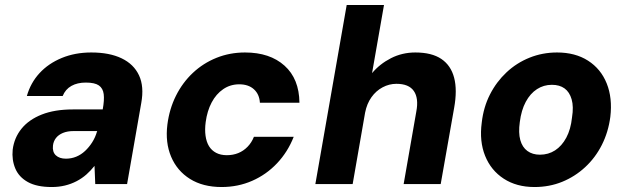

<svg xmlns="http://www.w3.org/2000/svg" viewBox="-20 -740 2525 772"><path d="M188 12Q128 12 92 -8Q56 -28 41.5 -62.5Q27 -97 31 -138Q37 -186 66.5 -222.5Q96 -259 148 -279.5Q200 -300 273 -300H393Q400 -338 397 -361.5Q394 -385 377.5 -396.5Q361 -408 325 -408Q291 -408 267 -394.5Q243 -381 232 -354H88Q103 -407 139 -446Q175 -485 228.5 -507Q282 -529 347 -529Q420 -529 469 -505.5Q518 -482 539 -437Q560 -392 548 -326L491 0H363L360 -73Q345 -54 327.5 -38.5Q310 -23 288 -11.5Q266 0 241 6Q216 12 188 12ZM245 -102Q267 -102 286.5 -110Q306 -118 322 -133Q338 -148 350.5 -167.5Q363 -187 370 -211L371 -213H276Q251 -213 233 -205.5Q215 -198 205 -185Q195 -172 193 -155Q190 -129 204.5 -115.5Q219 -102 245 -102Z M871 12Q796 12 744 -20.5Q692 -53 668 -110Q644 -167 653 -239Q661 -302 687.5 -355Q714 -408 755.5 -447Q797 -486 850.5 -507.5Q904 -529 965 -529Q1065 -529 1124 -476Q1183 -423 1184 -327H1025Q1023 -361 1001 -381Q979 -401 942 -401Q906 -401 877.5 -381.5Q849 -362 831 -328Q813 -294 807 -249Q803 -219 806.5 -194Q810 -169 820.5 -152Q831 -135 849 -125.5Q867 -116 892 -116Q917 -116 938 -124.5Q959 -133 975.5 -150Q992 -167 1001 -190H1161Q1137 -129 1094 -83.5Q1051 -38 994 -13Q937 12 871 12Z M1248 0 1374 -720H1524L1476 -446Q1507 -483 1552 -506Q1597 -529 1650 -529Q1716 -529 1754.5 -503Q1793 -477 1806 -427.5Q1819 -378 1806 -306L1752 0H1603L1654 -292Q1664 -345 1644 -374Q1624 -403 1574 -403Q1545 -403 1518.5 -389Q1492 -375 1473.5 -349Q1455 -323 1448 -287L1398 0Z M2129 12Q2057 12 2005.5 -21.5Q1954 -55 1930.5 -113.5Q1907 -172 1917 -247Q1924 -309 1950 -360Q1976 -411 2016.5 -449Q2057 -487 2109 -508Q2161 -529 2220 -529Q2293 -529 2344.5 -496Q2396 -463 2419.5 -404.5Q2443 -346 2434 -270Q2426 -209 2400 -157.5Q2374 -106 2333 -68Q2292 -30 2240.5 -9Q2189 12 2129 12ZM2151 -118Q2185 -118 2212 -135.5Q2239 -153 2257 -186.5Q2275 -220 2280 -268Q2287 -311 2278.5 -340.5Q2270 -370 2250 -384.5Q2230 -399 2199 -399Q2166 -399 2139 -381.5Q2112 -364 2094 -330.5Q2076 -297 2070 -249Q2064 -206 2072 -177Q2080 -148 2100.5 -133Q2121 -118 2151 -118Z"/></svg>

Font: DM Sans 11pt Black
Style: Italic
Weight: 900
Italic angle: -10°
Version: Version 4.004;gftools[0.9.30]